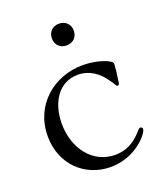

<svg xmlns="http://www.w3.org/2000/svg" viewBox="-125 -736 719 834"><g transform="rotate(-20 235.0 -319.0)"><path d="M242.2 12.4C361.2 13.5 431.8 -75.6 431.8 -94.5C431.8 -100.1 428.6 -104.8 423.3 -104.8C419.4 -104.8 415.5 -103 409.4 -96.2C389.9 -74.2 351.6 -30.5 281.2 -30.5C177.6 -30.5 107.6 -121.1 107.6 -236.9C107.6 -333.1 156.2 -413 244.7 -413.4C299.7 -413.4 339.8 -381.7 365.4 -344.8C384.2 -321.4 384.6 -309.3 392.8 -309.3C397.4 -309.3 400.2 -312.1 401.6 -321.7C407.3 -358.3 410.5 -391.7 410.9 -403.1C410.9 -409.4 407.3 -413.4 397.7 -419C371.4 -434.7 322.8 -445.3 279.5 -445.3C146.3 -445.3 31.6 -350.9 31.6 -206.3C31.6 -74.6 126.8 11.4 242.2 12.4ZM193.9 -599.4C193.9 -569.6 214.8 -549.4 244.3 -549.4C274.1 -549.4 295.1 -569.6 295.1 -599.4C295.1 -629.3 274.1 -649.9 244.3 -649.9C214.8 -649.9 193.9 -629.3 193.9 -599.4Z"/></g></svg>

Font: Margiela Serif
Style: Regular
Weight: 400
Designer: Andreas Faust, Stefan Endress
Version: Version 1.002;FEAKit 1.0